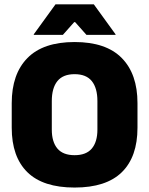

<svg xmlns="http://www.w3.org/2000/svg" viewBox="-20 -847 687 884"><path d="M323.5 16.5Q178 16.5 106 -54.2Q34 -125 34 -259V-372Q34 -506.5 106.5 -580Q179 -653.5 323.5 -653.5Q468 -653.5 540.5 -580Q613 -506.5 613 -372V-259Q613 -125 541 -54.2Q469 16.5 323.5 16.5ZM323.5 -132.5Q377 -132.5 402.8 -163.2Q428.5 -194 428.5 -250V-381.5Q428.5 -441.5 402.8 -473.5Q377 -505.5 323.5 -505.5Q270 -505.5 244.2 -473.5Q218.5 -441.5 218.5 -381.5V-250Q218.5 -194 244.2 -163.2Q270 -132.5 323.5 -132.5ZM135.5 -689 235.5 -827H412L512 -689V-686.5H378L326 -745H321.5L269.5 -686.5H135.5Z"/></svg>

Font: Anek Kannada Medium ExtraBold
Style: Regular
Weight: 800
Version: Version 1.003